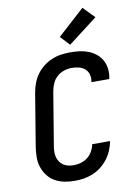

<svg xmlns="http://www.w3.org/2000/svg" viewBox="-105 -1057 810 1132"><g transform="rotate(-10 300.0 -490.5)"><path d="M250 8Q218 8 187.5 2Q157 -4 131.5 -18.5Q106 -33 88 -56.5Q70 -80 60.5 -108.5Q51 -137 51.5 -168.5Q52 -200 57 -232L109 -547Q114 -574 124 -601Q134 -628 151.5 -652Q169 -676 193 -694.5Q217 -713 243.5 -724Q270 -735 298.5 -739Q327 -743 354 -743Q382 -743 409.5 -739.5Q437 -736 461 -726.5Q485 -717 505.5 -701Q526 -685 539 -662.5Q552 -640 556 -612.5Q560 -585 555 -557L553 -548H446L447 -553Q451 -575 445 -595Q439 -615 424 -628Q409 -641 388 -646Q367 -651 346 -651Q322 -651 298.5 -643Q275 -635 256.5 -618Q238 -601 228.5 -578Q219 -555 215 -532L163 -217Q160 -200 159.5 -183.5Q159 -167 162.5 -151.5Q166 -136 175 -122.5Q184 -109 196.5 -100.5Q209 -92 225 -88Q241 -84 258 -84Q279 -84 301 -90Q323 -96 341.5 -110Q360 -124 371.5 -144.5Q383 -165 387 -186V-187H494V-186Q489 -159 478 -132.5Q467 -106 449 -82.5Q431 -59 408 -41Q385 -23 358.5 -12Q332 -1 304.5 3.5Q277 8 250 8ZM361 -787 309 -843 470 -989 536 -921Z"/></g></svg>

Font: Iosevka SmBd Ex Obl
Style: Regular
Weight: 600
Width: 7
Italic angle: -9°
Monospace: yes
Designer: Belleve Invis
Foundry: Belleve Invis
Version: Version 32.5.0; ttfautohint (v1.8.4)